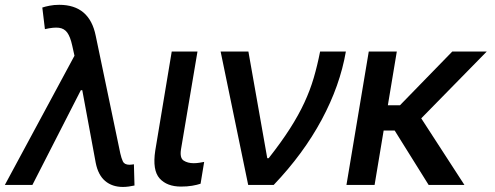

<svg xmlns="http://www.w3.org/2000/svg" viewBox="-56 -757 2026 786"><path d="M447.3 8.3Q403.3 8.3 374.5 -16.1Q345.7 -40.5 335.9 -90.3L273.4 -427.7L251.5 -517.1L239.7 -570.3Q231.9 -606 219.5 -623.3Q207 -640.6 185.3 -643.3Q163.6 -646 127.9 -637.7L117.2 -726.1Q128.4 -730 146.7 -733.6Q165 -737.3 186.5 -737.3Q248.5 -737.3 285.9 -705.6Q323.2 -673.8 335.9 -610.4L436.5 -128.9Q440.9 -109.4 447 -96.2Q453.1 -83 473.6 -82.5Q484.4 -83 492.2 -84.5L494.6 2.4Q483.9 4.9 471.2 6.6Q458.5 8.3 447.3 8.3ZM-36.1 0 274.4 -576.2 297.4 -387.7H274.9L76.7 0Z M647 -545.9H752.4L685.1 -146.5Q679.2 -110.4 695.8 -99.6Q712.4 -88.9 736.8 -88.9Q748.5 -88.9 760.5 -90.8Q772.5 -92.8 779.8 -94.2L765.1 -4.9Q750.5 0 730.5 3.4Q710.4 6.8 685.1 6.8Q627.4 6.8 597.4 -26.6Q567.4 -60.1 579.6 -140.6Z M960 0 847.2 -545.9H960.9L1038.1 -109.4H1043.9Q1095.7 -175.3 1131.1 -230.7Q1166.5 -286.1 1189.9 -336.7Q1213.4 -387.2 1228.3 -438Q1243.2 -488.8 1254.4 -545.9H1359.9Q1335.9 -406.7 1261 -267.1Q1186 -127.4 1064.5 0Z M1568.4 -545.9 1477.5 0H1362.3L1453.6 -545.9ZM1936.5 -545.9 1619.6 -222.7H1484.9L1484.4 -326.2H1581.5L1795.4 -545.9ZM1698.7 0 1554.2 -231.4 1648.9 -302.7 1845.2 0Z"/></svg>

Font: Inter Tight Medium
Style: Italic
Weight: 500
Italic angle: -9.39999°
Designer: Rasmus Andersson
Foundry: rsms
Version: Version 3.004